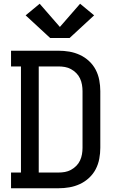

<svg xmlns="http://www.w3.org/2000/svg" viewBox="-20 -1006 640 1026"><path d="M39 0V-84H92V-651H39V-735H292Q322 -735 351 -730Q380 -725 407 -712.5Q434 -700 456 -679.5Q478 -659 491.5 -633Q505 -607 510.5 -577.5Q516 -548 516 -519V-216Q516 -187 510.5 -157.5Q505 -128 491.5 -102Q478 -76 456 -55.5Q434 -35 407 -22.5Q380 -10 351 -5Q322 0 292 0ZM187 -84H292Q310 -84 327 -87Q344 -90 359.5 -98.5Q375 -107 387.5 -119.5Q400 -132 407.5 -148Q415 -164 418 -181.5Q421 -199 421 -216V-519Q421 -536 418 -553.5Q415 -571 407.5 -587Q400 -603 387.5 -615.5Q375 -628 359.5 -636.5Q344 -645 327 -648Q310 -651 292 -651H187ZM248 -803 117 -924 192 -986 300 -862 408 -986 483 -924 352 -803Z"/></svg>

Font: Iosevka Curly Slab MdEx
Style: Regular
Weight: 500
Width: 7
Monospace: yes
Designer: Belleve Invis
Foundry: Belleve Invis
Version: Version 11.1.0; ttfautohint (v1.8.3)